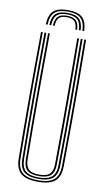

<svg xmlns="http://www.w3.org/2000/svg" viewBox="-103 -990 575 1044"><g transform="rotate(10 185.0 -468.0)"><path d="M185 -942.2Q240 -942.2 264.5 -919.6Q289 -897 290.8 -845H281Q279.5 -893 257.2 -913.6Q235 -934.2 185 -934.2Q135.2 -934.2 112.8 -913.6Q90.2 -893 88.8 -845H79Q80.8 -897 105.2 -919.6Q129.8 -942.2 185 -942.2ZM185 -926.8Q229.8 -926.8 249.8 -907.8Q269.8 -888.8 271.2 -845H261.5Q260.2 -884.5 242.5 -901.6Q224.8 -918.8 185 -918.8Q145.2 -918.8 127.5 -901.6Q109.8 -884.5 108.5 -845H98.5Q100 -888.8 120 -907.8Q140 -926.8 185 -926.8ZM185 -911Q219.5 -911 235 -895.6Q250.5 -880.2 251.8 -845H242.2Q241.2 -876.2 228 -889.8Q214.8 -903.2 185 -903.2Q155.2 -903.2 141.9 -889.8Q128.5 -876.2 127.8 -845H118.2Q119.5 -880.2 135 -895.6Q150.5 -911 185 -911ZM185 5.5Q119 5.5 90.1 -19.8Q61.2 -45 60.5 -102.8Q59.5 -188.8 59 -275.2Q58.5 -361.8 58.6 -449Q58.8 -536.2 59.2 -624Q59.8 -711.8 60.5 -800H70.2Q69.5 -713.8 68.9 -627.1Q68.2 -540.5 68.2 -453.6Q68.2 -366.8 68.8 -279.2Q69.2 -191.8 70.2 -103Q71 -48 98.2 -25.2Q125.5 -2.5 185 -2.5Q244.5 -2.5 271.6 -25.2Q298.8 -48 299.5 -103Q300.8 -189 301.1 -275.5Q301.5 -362 301.5 -449.1Q301.5 -536.2 300.9 -624.1Q300.2 -712 299.5 -800H309.2Q310.5 -682.2 311 -566.9Q311.5 -451.5 311.1 -336.1Q310.8 -220.8 309.2 -102.8Q308.5 -45 279.6 -19.8Q250.8 5.5 185 5.5ZM185 -10.2Q130.8 -10.2 105.6 -31.4Q80.5 -52.5 80 -103.2Q79 -189.2 78.5 -275.9Q78 -362.5 78.1 -449.4Q78.2 -536.2 78.8 -624Q79.2 -711.8 80 -800H89.8Q89 -713.2 88.5 -626.6Q88 -540 87.9 -453.1Q87.8 -366.2 88.2 -278.9Q88.8 -191.5 89.8 -103.2Q90.2 -57 112.8 -37.6Q135.2 -18.2 185 -18.2Q234.5 -18.2 257 -37.6Q279.5 -57 280 -103.2Q281.2 -189.2 281.6 -275.9Q282 -362.5 281.9 -449.5Q281.8 -536.5 281.2 -624.1Q280.8 -711.8 280 -800H289.8Q290.5 -712 291.1 -625.2Q291.8 -538.5 291.8 -452Q291.8 -365.5 291.4 -278.5Q291 -191.5 289.8 -103.2Q289.2 -52.5 264.1 -31.4Q239 -10.2 185 -10.2ZM185 -25.8Q139.8 -25.8 119.9 -43.9Q100 -62 99.5 -103.5Q98 -219 97.8 -334.2Q97.5 -449.5 98 -565.8Q98.5 -682 99.5 -800H109.2Q108.5 -713.5 108 -626.5Q107.5 -539.5 107.4 -452.2Q107.2 -365 107.8 -277.8Q108.2 -190.5 109.2 -103.5Q109.8 -66.5 127.2 -50.1Q144.8 -33.8 185 -33.8Q225.2 -33.8 242.6 -50.1Q260 -66.5 260.5 -103.5Q262 -219.2 262.2 -334.5Q262.5 -449.8 262 -565.9Q261.5 -682 260.5 -800H270.2Q271 -712.2 271.5 -624.9Q272 -537.5 272.1 -450.6Q272.2 -363.8 271.9 -277Q271.5 -190.2 270.2 -103.5Q269.8 -61.8 249.8 -43.8Q229.8 -25.8 185 -25.8Z"/></g></svg>

Font: Big Shoulders Inline Text ExtraLight
Style: Regular
Weight: 250
Version: Version 2.002